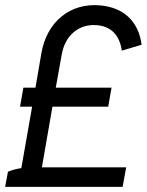

<svg xmlns="http://www.w3.org/2000/svg" viewBox="-45 -727 571 747"><path d="M116 -520 93 -386H46L33 -312H80L38 -73C19 -70 0 -65 -14 -59L-25 0H432L446 -76H118L159 -312H376L389 -386H172L195 -514C208 -590 262 -635 333 -629C387 -624 420 -591 429 -530L506 -553C494 -644 436 -698 345 -706C228 -717 137 -642 116 -520Z"/></svg>

Font: Fixel Display
Style: Italic
Weight: 400
Italic angle: -10°
Designer: AlfaBravo + MacPaw
Foundry: Kyrylo Tkachov, Marchela Mozhyna, Serhii Makarenko, Maria Weinstein, Zakhar Kryvoshyya
Version: Version 1.210;Glyphs 3.2 (3217)